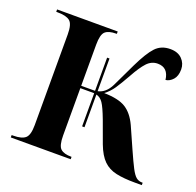

<svg xmlns="http://www.w3.org/2000/svg" viewBox="-101 -649 773 756"><g transform="rotate(20 285.5 -271.0)"><path d="M18 0V-10H25Q60 -10 75 -23Q90 -36 90 -78V-458Q90 -501 74.5 -513.5Q59 -526 23 -526H17V-536H271V-526H268Q237 -526 223 -513.5Q209 -501 209 -458V-286H267V-425H277V-288Q310 -295 329 -333.5Q348 -372 376 -432Q405 -492 428.5 -517Q452 -542 490 -542Q522 -542 539.5 -524Q557 -506 557 -481Q557 -453 543.5 -438Q530 -423 513 -421Q507 -471 463 -471Q437 -471 418 -450.5Q399 -430 376 -388Q354 -349 339.5 -327.5Q325 -306 304 -290Q364 -289 394.5 -270Q425 -251 445 -208L485 -118Q505 -73 517 -50Q529 -27 539.5 -18.5Q550 -10 564 -10H567V0H537Q491 0 459 -7Q427 -14 405.5 -35Q384 -56 368 -98L334 -191Q317 -236 305.5 -253Q294 -270 277 -274V-137H267V-276H209V-78Q209 -35 223 -22.5Q237 -10 267 -10H269V0Z"/></g></svg>

Font: Noto Serif Display Condensed SemiBold
Style: Regular
Weight: 600
Width: 3
Designer: Monotype Design Team
Foundry: Monotype Imaging Inc.
Version: Version 2.009